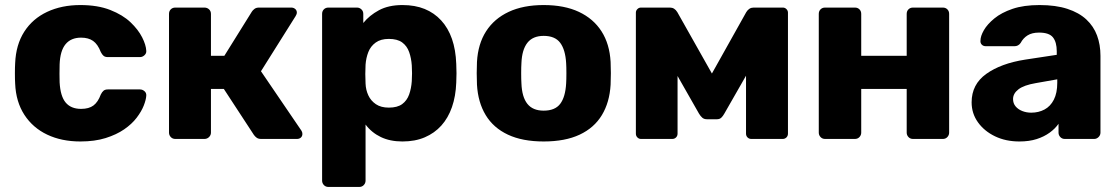

<svg xmlns="http://www.w3.org/2000/svg" viewBox="-20 -550 4430 760"><path d="M298 10Q224 10 167 -17Q110 -44 76.5 -95.5Q43 -147 40 -219Q39 -235 39 -259.5Q39 -284 40 -300Q43 -373 76 -424.5Q109 -476 166.5 -503Q224 -530 298 -530Q367 -530 416.5 -510.5Q466 -491 496.5 -462Q527 -433 542.5 -402.5Q558 -372 559 -349Q560 -339 552 -331.5Q544 -324 534 -324H407Q396 -324 390 -329Q384 -334 379 -344Q367 -375 348.5 -388Q330 -401 301 -401Q261 -401 239.5 -375Q218 -349 216 -295Q215 -255 216 -224Q219 -169 240 -144Q261 -119 301 -119Q332 -119 350 -132.5Q368 -146 379 -176Q384 -186 390 -191Q396 -196 407 -196H534Q544 -196 552 -189Q560 -182 559 -171Q558 -155 549 -132Q540 -109 521 -84Q502 -59 471.5 -38Q441 -17 398 -3.5Q355 10 298 10Z M674 0Q663 0 656 -7.5Q649 -15 649 -25V-495Q649 -506 656 -513Q663 -520 674 -520H789Q800 -520 807.5 -513Q815 -506 815 -495V-329H868L977 -504Q980 -509 987 -514.5Q994 -520 1005 -520H1133Q1142 -520 1148.5 -514.5Q1155 -509 1155 -500Q1155 -497 1153.5 -493Q1152 -489 1150 -486L1013 -268L1173 -33Q1177 -27 1177 -20Q1177 -11 1171 -5.5Q1165 0 1155 0H1014Q1003 0 996.5 -4.5Q990 -9 985 -16L866 -198H815V-25Q815 -15 807.5 -7.5Q800 0 789 0Z M1280 190Q1269 190 1262 182.5Q1255 175 1255 165V-495Q1255 -506 1262 -513Q1269 -520 1280 -520H1393Q1403 -520 1410.5 -513Q1418 -506 1418 -495V-459Q1442 -489 1480 -509.5Q1518 -530 1573 -530Q1623 -530 1661 -514.5Q1699 -499 1726.5 -469Q1754 -439 1769 -396Q1784 -353 1786 -297Q1787 -277 1787 -260Q1787 -243 1786 -223Q1784 -169 1769 -126Q1754 -83 1727 -53Q1700 -23 1661.5 -6.5Q1623 10 1573 10Q1524 10 1487.5 -7.5Q1451 -25 1427 -57V165Q1427 175 1420 182.5Q1413 190 1402 190ZM1519 -124Q1553 -124 1572 -138Q1591 -152 1599.5 -176Q1608 -200 1610 -229Q1612 -260 1610 -291Q1608 -320 1599.5 -344Q1591 -368 1572 -382Q1553 -396 1519 -396Q1487 -396 1467 -381.5Q1447 -367 1438 -344Q1429 -321 1427 -294Q1426 -275 1426 -257Q1426 -239 1427 -219Q1428 -194 1438 -172.5Q1448 -151 1468 -137.5Q1488 -124 1519 -124Z M2132 10Q2048 10 1990.5 -17Q1933 -44 1902.5 -94.5Q1872 -145 1868 -215Q1867 -235 1867 -260.5Q1867 -286 1868 -305Q1872 -376 1904 -426Q1936 -476 1993.5 -503Q2051 -530 2132 -530Q2214 -530 2271.5 -503Q2329 -476 2361 -426Q2393 -376 2397 -305Q2398 -286 2398 -260.5Q2398 -235 2397 -215Q2393 -145 2362.5 -94.5Q2332 -44 2274.5 -17Q2217 10 2132 10ZM2132 -112Q2177 -112 2197.5 -139Q2218 -166 2221 -220Q2222 -235 2222 -260Q2222 -285 2221 -300Q2218 -353 2197.5 -380.5Q2177 -408 2132 -408Q2089 -408 2067.5 -380.5Q2046 -353 2044 -300Q2043 -285 2043 -260Q2043 -235 2044 -220Q2046 -166 2067.5 -139Q2089 -112 2132 -112Z M2517 0Q2509 0 2503 -6Q2497 -12 2497 -21V-500Q2497 -508 2503 -514Q2509 -520 2517 -520H2632Q2650 -520 2661 -502L2798 -259L2934 -502Q2945 -520 2963 -520H3079Q3087 -520 3093 -514Q3099 -508 3099 -500V-21Q3099 -12 3093 -6Q3087 0 3078 0H2954Q2945 0 2939 -6Q2933 -12 2933 -21V-347L2982 -336L2847 -100Q2842 -91 2835.5 -84.5Q2829 -78 2818 -78H2778Q2767 -78 2760 -84Q2753 -90 2747 -100L2616 -330L2662 -340V-21Q2662 -12 2656 -6Q2650 0 2641 0Z M3246 0Q3235 0 3228 -7.5Q3221 -15 3221 -25V-495Q3221 -506 3228 -513Q3235 -520 3246 -520H3364Q3375 -520 3382 -513Q3389 -506 3389 -495V-329H3569V-495Q3569 -506 3576 -513Q3583 -520 3594 -520H3712Q3723 -520 3730 -513Q3737 -506 3737 -495V-25Q3737 -15 3730 -7.5Q3723 0 3712 0H3594Q3583 0 3576 -7.5Q3569 -15 3569 -25V-198H3389V-25Q3389 -15 3382 -7.5Q3375 0 3364 0Z M4015 10Q3961 10 3918.5 -10.5Q3876 -31 3851 -66Q3826 -101 3826 -145Q3826 -216 3884 -257.5Q3942 -299 4038 -314L4163 -333V-347Q4163 -383 4148 -402Q4133 -421 4093 -421Q4065 -421 4047.5 -410Q4030 -399 4020 -380Q4011 -367 3995 -367H3883Q3872 -367 3866 -373.5Q3860 -380 3861 -389Q3861 -407 3874.5 -430.5Q3888 -454 3916 -477Q3944 -500 3988 -515Q4032 -530 4095 -530Q4159 -530 4205 -515Q4251 -500 4280 -473Q4309 -446 4322.5 -409.5Q4336 -373 4336 -329V-25Q4336 -15 4328.5 -7.5Q4321 0 4311 0H4195Q4184 0 4177 -7.5Q4170 -15 4170 -25V-60Q4157 -41 4135 -25Q4113 -9 4083.5 0.5Q4054 10 4015 10ZM4062 -104Q4091 -104 4114.5 -116.5Q4138 -129 4151.5 -155.5Q4165 -182 4165 -222V-236L4080 -221Q4033 -213 4011.5 -196.5Q3990 -180 3990 -158Q3990 -141 4000 -129Q4010 -117 4026.5 -110.5Q4043 -104 4062 -104Z"/></svg>

Font: DVN-Rubik
Style: Bold
Weight: 700
Designer: Hubert and Fischer
Foundry: Hubert & Fischer
Version: Version 2.102